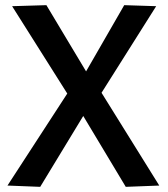

<svg xmlns="http://www.w3.org/2000/svg" viewBox="-20 -722 650 745"><path d="M9 -2 241 -359 27 -698 160 -702 314 -445 462 -702 586 -698 374 -362 598 -2 468 3 303 -272 136 3Z"/></svg>

Font: Georama Medium
Style: Regular
Weight: 500
Designer: Jean-Baptiste Levee
Foundry: Production Type
Version: Version 1.000